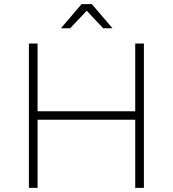

<svg xmlns="http://www.w3.org/2000/svg" viewBox="-20 -910 837 930"><path d="M400 -858 480 -773H525L425 -890H375L275 -773H320ZM635 -699V-371H162V-699H120V0H162V-330H635V0H677V-699Z"/></svg>

Font: Montserrat arm ExtraLight
Style: Regular
Weight: 275
Designer: Julieta Ulanovsky
Foundry: Julieta Ulanovsky
Version: Version 6.000;PS 006.000;hotconv 1.0.88;makeotf.lib2.5.64775